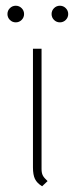

<svg xmlns="http://www.w3.org/2000/svg" viewBox="-20 -640 263 670"><path d="M95 -56V-470H125V-50Q125 -37 129 -28.5Q133 -20 146 -8L127 10Q109 -1 102 -15.5Q95 -30 95 -56ZM6 -591Q6 -603 14.5 -611.5Q23 -620 35 -620Q47 -620 55.5 -611.5Q64 -603 64 -591Q64 -579 55.5 -570.5Q47 -562 35 -562Q23 -562 14.5 -570.5Q6 -579 6 -591ZM160 -591Q160 -603 168.5 -611.5Q177 -620 189 -620Q201 -620 209.5 -611.5Q218 -603 218 -591Q218 -579 209.5 -570.5Q201 -562 189 -562Q177 -562 168.5 -570.5Q160 -579 160 -591Z"/></svg>

Font: KoHo ExtraLight
Style: Regular
Weight: 275
Version: Version 1.000; ttfautohint (v1.6)